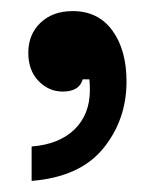

<svg xmlns="http://www.w3.org/2000/svg" viewBox="-20 -155 270 346"><path d="M37 109Q87 105 114.5 78Q142 51 142 7Q142 -5 141 -12H129Q123 10 93 10Q68 10 49.5 -9Q31 -28 31 -60Q31 -93 53 -114Q75 -135 111 -135Q157 -135 182.5 -100Q208 -65 208 -8Q208 61 166 112.5Q124 164 37 171Z"/></svg>

Font: Open Sauce Sans SemiBold
Style: Regular
Weight: 600
Designer: Alfredo Marco Pradil
Foundry: Creative Sauce Fz LLC
Version: Version 1.477